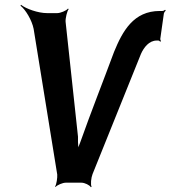

<svg xmlns="http://www.w3.org/2000/svg" viewBox="-20 -766 715 805"><path d="M307 -193 255 -675C254 -689 261 -719 268 -728L265 -730C258 -721 233 -711 220 -711H177C140 -711 89 -729 68 -746L66 -742C87 -726 114 -681 121 -645L220 -34C221 -21 217 7 211 16L213 18C219 10 243 0 255 0H322C335 0 356 10 361 19L364 17C359 8 362 -21 368 -36L571 -540C583 -567 605 -596 637 -596H644C647 -596 650 -593 652 -591L655 -594C653 -596 652 -600 652 -603L667 -709C668 -714 673 -720 675 -722L672 -725C670 -723 664 -719 659 -720H650C540 -720 494 -636 458 -548C411 -421 362 -298 316 -168C311 -157 306 -143 305 -134H308C309 -142 308 -159 307 -171Z"/></svg>

Font: Asimov
Style: EdgeNarIt
Weight: 500
Designer: Google
Version: Version 2.000980: 2014